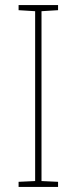

<svg xmlns="http://www.w3.org/2000/svg" viewBox="-20 -734 300 754"><path d="M208 0V-20L143 -23V-690L208 -694V-714H53V-694L118 -690V-23L53 -20V0Z"/></svg>

Font: Noto Sans Sinhala SemiCondensed Thin
Style: Regular
Weight: 100
Width: 4
Designer: Jelle Bosma - Monotype Design Team
Foundry: Monotype Imaging Inc.
Version: Version 2.006